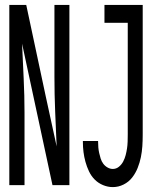

<svg xmlns="http://www.w3.org/2000/svg" viewBox="-20 -755 640 783"><path d="M18 0V-735H87L167 -360L211 -158Q208 -229 205 -299.5Q202 -370 202 -441V-735H263V0H194L70 -577Q73 -506 76.5 -435.5Q80 -365 80 -294V0ZM440 8Q420 8 400.5 0Q381 -8 366.5 -22.5Q352 -37 343 -56Q334 -75 328.5 -95Q323 -115 320.5 -135Q318 -155 318 -176V-180H380V-178Q380 -166 381 -154Q382 -142 384.5 -131Q387 -120 390.5 -108.5Q394 -97 401 -87.5Q408 -78 418.5 -72Q429 -66 440 -66Q454 -66 465 -75Q476 -84 482.5 -96.5Q489 -109 492.5 -122.5Q496 -136 498 -149.5Q500 -163 500.5 -177Q501 -191 501 -205V-662H406V-735H562V-205Q562 -182 560.5 -159Q559 -136 554.5 -114Q550 -92 541.5 -70.5Q533 -49 519 -31Q505 -13 484 -2.5Q463 8 440 8Z"/></svg>

Font: Iosevka Extended
Style: Regular
Weight: 400
Width: 7
Monospace: yes
Designer: Belleve Invis
Foundry: Belleve Invis
Version: Version 32.5.0; ttfautohint (v1.8.4)